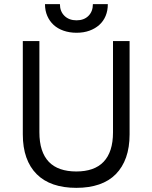

<svg xmlns="http://www.w3.org/2000/svg" viewBox="-20 -898 735 926"><path d="M348 8Q410 8 458 -8.5Q506 -25 538.5 -58Q571 -91 588 -139Q605 -187 605 -250V-700H525V-260Q525 -212 513.5 -176.5Q502 -141 479.5 -117.5Q457 -94 424 -82.5Q391 -71 348 -71Q305 -71 271.5 -82.5Q238 -94 215.5 -117.5Q193 -141 181.5 -176.5Q170 -212 170 -260V-700H90V-250Q90 -187 107 -139Q124 -91 157 -58Q190 -25 238 -8.5Q286 8 348 8ZM197 -878Q197 -846.7 208 -821.4Q219 -796 238.5 -778Q258 -760 286.5 -750Q315 -740 349.3 -740Q383.6 -740 411.3 -750Q439 -760 459 -778Q479 -796 489.5 -821.4Q500 -846.7 500 -878H428Q428 -843 406.6 -821.5Q385.2 -800 349.1 -800Q313 -800 291 -821.5Q269 -843 269 -878Z"/></svg>

Font: Fixel Variable
Style: Regular
Weight: 100
Width: 3
Designer: AlfaBravo + MacPaw
Foundry: Kyrylo Tkachov, Marchela Mozhyna, Serhii Makarenko, Maria Weinstein, Zakhar Kryvoshyya
Version: Version 1.211